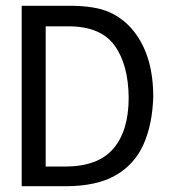

<svg xmlns="http://www.w3.org/2000/svg" viewBox="-20 -643 590 664"><path d="M55 1V-623H220Q309 -623 358 -601Q407 -579 441 -537Q510 -452 510 -308Q507 -212 476 -143Q445 -74 379.5 -36.5Q314 1 207 1ZM138 -67H204Q319 -67 372 -129Q425 -191 425 -305Q424 -420 376 -486Q328 -552 216 -552H138Z"/></svg>

Font: Inconsolata SemiExpanded Medium
Style: Regular
Weight: 500
Width: 6
Monospace: yes
Designer: Raph Levien, Cyreal, Brenton Simpson
Foundry: Raph Levien, Cyreal, Google
Version: Version 3.001; ttfautohint (v1.8.2.53-6de2)